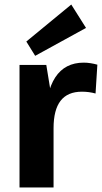

<svg xmlns="http://www.w3.org/2000/svg" viewBox="-20 -826 449 846"><path d="M66 -540H184L216 -344V0H66ZM181 -294Q181 -420 223.5 -485Q266 -550 349 -550Q364 -550 379.5 -547.5Q395 -545 409 -541L401 -414Q372 -422 341 -422Q278 -422 247 -382Q216 -342 216 -261ZM359 -703 135 -580 96 -643 294 -806Z"/></svg>

Font: Pathway Extreme SemiCondensed
Style: Bold
Weight: 700
Width: 4
Version: Version 1.001;gftools[0.9.26]